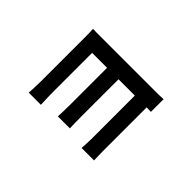

<svg xmlns="http://www.w3.org/2000/svg" viewBox="-104 -850 1208 1208"><g transform="rotate(-45 500.0 -245.5)"><path d="M216 -560Q228 -559 249.5 -558Q271 -557 294 -556.5Q317 -556 333 -556Q356 -556 393.5 -556Q431 -556 476 -556Q521 -556 566 -556Q611 -556 650 -556Q689 -556 714 -556Q732 -556 753.5 -556.5Q775 -557 786 -558Q785 -548 785 -529.5Q785 -511 785 -495Q785 -485 785 -450.5Q785 -416 785 -366Q785 -316 785 -260.5Q785 -205 785 -151.5Q785 -98 785 -56.5Q785 -15 785 5Q785 17 785.5 37Q786 57 787 69H674Q675 58 675 37Q675 16 675 0Q675 -25 675 -66Q675 -107 675 -156Q675 -205 675 -254Q675 -303 675 -345.5Q675 -388 675 -417.5Q675 -447 675 -455Q666 -455 642 -455Q618 -455 586 -455Q554 -455 518 -455Q482 -455 446.5 -455Q411 -455 381.5 -455Q352 -455 333 -455Q317 -455 293.5 -454.5Q270 -454 248.5 -453Q227 -452 216 -452ZM240 -325Q259 -324 288 -323Q317 -322 344 -322Q356 -322 387 -322Q418 -322 459.5 -322Q501 -322 544.5 -322Q588 -322 627.5 -322Q667 -322 694 -322Q721 -322 728 -322V-220Q721 -220 694 -220Q667 -220 627.5 -220Q588 -220 544.5 -220Q501 -220 459.5 -220Q418 -220 387.5 -220Q357 -220 344 -220Q317 -220 287.5 -219.5Q258 -219 240 -218ZM205 -79Q217 -78 240 -76.5Q263 -75 290 -75Q305 -75 340 -75Q375 -75 420.5 -75Q466 -75 515.5 -75Q565 -75 609.5 -75Q654 -75 686 -75Q718 -75 729 -75V30Q716 30 683 30Q650 30 605 30Q560 30 511.5 30Q463 30 418 30Q373 30 339 30Q305 30 290 30Q268 30 242.5 31Q217 32 205 32Z"/></g></svg>

Font: Noto Sans TC SemiBold
Style: Regular
Weight: 600
Designer: Ryoko NISHIZUKA  (kana, bopomofo & ideographs); Paul D. Hunt (Latin, Greek & Cyrillic); Sandoll Communications , Soo-you
Foundry: Adobe
Version: Version 2.004-H2;hotconv 1.0.118;makeotfexe 2.5.65603